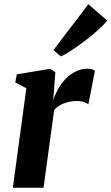

<svg xmlns="http://www.w3.org/2000/svg" viewBox="-20 -884 524 904"><path d="M40.5 0 104 -468.5 52 -496 59 -534 216 -560 240.5 -544 234 -453.5 230 -411.5Q239 -439 254 -465.8Q269 -492.5 290 -513.8Q311 -535 337 -547.8Q363 -560.5 393 -560.5Q405.5 -560.5 414.5 -557.2Q423.5 -554 427 -551L396 -392.5Q392.5 -396.5 378.2 -402.5Q364 -408.5 341.5 -408.5Q325.5 -408.5 310 -405.5Q294.5 -402.5 280.5 -397.2Q266.5 -392 255 -384Q243.5 -376 235 -366L185 0ZM231.5 -648 396 -864 484.5 -787.5Q477.5 -776.5 458.8 -758.5Q440 -740.5 414.8 -719.5Q389.5 -698.5 362 -678.5Q334.5 -658.5 309.5 -642.2Q284.5 -626 266.5 -618.5Z"/></svg>

Font: Merriweather 36pt ExtraBold
Style: Italic
Weight: 800
Italic angle: -7.8°
Version: Version 2.101